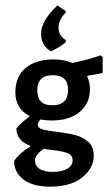

<svg xmlns="http://www.w3.org/2000/svg" viewBox="-20 -549 397 705"><path d="M167.3 -360.7Q130.8 -380.4 130.8 -426.2Q130.8 -472 190.7 -529L220.6 -509.3L221.5 -502.8Q194.4 -475.7 194.9 -446.7Q195.3 -417.8 221.5 -401.9V-394.4Q199.1 -374.8 167.3 -360.7ZM301.9 -271 300 -268.2Q310.3 -247.7 310.3 -221.5Q310.3 -169.2 272.4 -137.9Q234.6 -106.5 169.2 -106.5Q149.5 -106.5 129 -110.3Q118.7 -100 118.7 -91.6Q118.7 -79.4 135 -74.3Q151.4 -69.2 190.7 -64.5Q229.9 -59.8 257 -52.8Q284.1 -45.8 304.2 -28Q324.3 -10.3 324.3 22Q324.3 54.2 303.7 80.4Q260.7 136.4 164.5 136.4Q100.9 136.4 66.4 110.3Q31.8 84.1 31.8 42.1Q52.3 12.1 90.7 -10.3V-14Q40.2 -32.7 40.2 -77.6Q58.9 -100 87.9 -120.6V-123.4Q36.4 -150.5 36.4 -209.3Q36.4 -268.2 74.3 -299.5Q112.1 -330.8 176.6 -330.8Q215 -330.8 245.8 -317.8Q297.2 -328 349.5 -345.8L357 -339.3V-281.3Q334.6 -275.7 301.9 -271ZM229.9 -219.6Q229.9 -272.9 173.8 -272.9Q117.8 -272.9 116.8 -218.7Q116.8 -161.7 172 -162.6Q229.9 -161.7 229.9 -219.6ZM141.1 -2.8Q108.4 19.6 108.4 39.7Q108.4 59.8 125.2 71Q142.1 82.2 174.3 82.2Q206.5 82.2 226.6 70.6Q246.7 58.9 246.7 39.3Q246.7 19.6 226.2 12.6Q205.6 5.6 176.2 2.3Q146.7 -0.9 141.1 -2.8Z"/></svg>

Font: Gurajada
Style: Regular
Weight: 400
Designer: Purushoth Kumar Guthula
Foundry: SiliconAndhra, USA.
Version: Version 1.0.3; ttfautohint (v1.2.42-39fb)